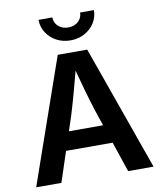

<svg xmlns="http://www.w3.org/2000/svg" viewBox="-100 -1023 924 1102"><g transform="rotate(-10 362.5 -472.0)"><path d="M20.5 0 274.4 -727.5H446.3L704.6 0H556.6L430.7 -372.6Q411.1 -433.6 390.1 -508.1Q369.1 -582.5 344.2 -676.8H374.5Q349.6 -582 329.3 -507.3Q309.1 -432.6 290.5 -372.6L167.5 0ZM171.4 -176.3V-284.2H553.7V-176.3ZM362.3 -796.4Q316.4 -796.4 280 -816.2Q243.7 -835.9 222.2 -869.6Q200.7 -903.3 200.7 -944.3H281.2Q281.2 -913.1 304.2 -892.3Q327.1 -871.6 362.3 -871.6Q397 -871.6 419.9 -892.3Q442.9 -913.1 442.9 -944.3H523.4Q523.4 -903.3 502.2 -869.9Q481 -836.4 444.3 -816.4Q407.7 -796.4 362.3 -796.4Z"/></g></svg>

Font: V-Inter
Style: SemiBold-600
Weight: 600
Designer: Rasmus Andersson
Foundry: rsms
Version: Version 4.000;git-4146feb